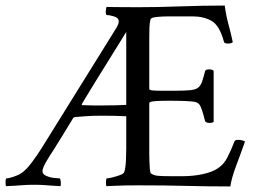

<svg xmlns="http://www.w3.org/2000/svg" viewBox="-35 -668 930 692"><path d="M462 0Q413 0 381 1.5Q349 3 349 3Q346 -1 347 -13Q348 -25 349 -25Q355 -25 369.5 -28.5Q384 -32 397.5 -37Q411 -42 413 -48Q418 -65 419 -92Q420 -119 420 -132V-249Q407 -250 379 -250.5Q351 -251 333 -251Q313 -251 299.5 -250.5Q286 -250 271.5 -249Q257 -248 234 -246Q233 -246 231 -244.5Q229 -243 229 -243Q229 -243 217.5 -224Q206 -205 189 -177.5Q172 -150 157 -126Q142 -104 130 -82.5Q118 -61 118 -51Q118 -40 132 -34Q146 -28 161.5 -26.5Q177 -25 181 -25Q183 -23 184 -12.5Q185 -2 183 3Q164 2 150.5 1Q137 0 123.5 -1Q110 -2 88 -2Q66 -2 52 -1Q38 0 24 1Q10 2 -13 3Q-15 1 -15 -9.5Q-15 -20 -13 -25Q-4 -25 14 -31Q32 -37 42 -44Q60 -56 80 -83Q100 -110 115 -134L386 -570Q388 -574 390.5 -579.5Q393 -585 393 -590Q393 -604 375.5 -609Q358 -614 349 -614Q345 -619 346.5 -630.5Q348 -642 349 -643Q349 -643 381 -642.5Q413 -642 462 -642Q531 -642 613.5 -645Q696 -648 775 -648Q780 -611 788.5 -580Q797 -549 804 -516Q799 -511 786 -511Q773 -511 772 -518Q756 -577 727 -593Q698 -609 659 -609H575Q569 -609 553.5 -608.5Q538 -608 524 -606Q510 -604 508 -599Q504 -587 503.5 -568Q503 -549 503 -529V-347Q503 -343 516 -342Q529 -341 545 -341H597Q632 -341 651 -343Q670 -345 679 -352Q688 -359 693 -373Q698 -387 704 -411Q705 -418 719 -418Q730 -418 735 -413V-229Q731 -225 720 -225Q707 -225 704 -232Q697 -260 692.5 -272.5Q688 -285 685 -289.5Q682 -294 677 -297Q672 -301 654 -302.5Q636 -304 614 -304.5Q592 -305 573 -305Q560 -305 543.5 -304.5Q527 -304 515 -302.5Q503 -301 503 -296V-110Q503 -103 503.5 -87.5Q504 -72 505 -59Q506 -46 509 -43Q519 -36 533 -34.5Q547 -33 578 -33H625Q660 -33 694 -40Q728 -47 748 -60Q771 -74 784.5 -100.5Q798 -127 810 -158Q812 -164 823 -164Q831 -164 838.5 -162Q846 -160 848 -158Q834 -118 817 -73Q800 -28 795 4Q716 4 638 2Q560 0 462 0ZM420 -290V-553Q414 -543 396 -514Q378 -485 355 -448Q332 -411 310 -375.5Q288 -340 274 -316.5Q260 -293 260 -293Q260 -293 260 -291Q260 -289 261 -289Q280 -288 301 -288Q322 -288 338 -288Q361 -288 383.5 -288.5Q406 -289 420 -290Z"/></svg>

Font: Amiri
Style: Regular
Weight: 400
Designer: Khaled Hosny
Version: Version 0.114